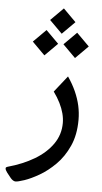

<svg xmlns="http://www.w3.org/2000/svg" viewBox="-58 -616 487 915"><g transform="rotate(5 186.0 -159.0)"><path d="M210 -579.6 149.4 -519 210 -458.5 270.5 -519ZM283.2 -469.7 222.7 -409.2 283.2 -348.6 343.8 -409.2ZM136.7 -469.7 76.2 -409.2 136.7 -348.6 197.3 -409.2ZM257.8 -258.3 196.3 -180.7Q215.3 -154.3 227.8 -129.2Q240.2 -104 246.3 -80.6Q252.4 -57.1 252.4 -34.7Q252.4 20.5 221.2 65.4Q189.9 110.4 135 143.1Q80.1 175.8 7.8 195.8Q0.5 197.8 -0.2 202.4Q-1 207 2.2 212.9Q5.4 218.8 9.3 224.1L28.3 248Q33.7 254.4 40 258.3Q46.4 262.2 52.2 262.2Q63 262.2 93.8 252Q124.5 241.7 163.6 219.2Q202.6 196.8 239.7 159.9Q276.9 123 301.3 69.3Q325.7 15.6 325.7 -56.6Q325.7 -90.8 318.4 -124Q311 -157.2 296.1 -190.7Q281.2 -224.1 257.8 -258.3Z"/></g></svg>

Font: Sahel VF Regular
Style: Regular
Weight: 400
Foundry: Saber Rastikerdar (saber.rastikerdar@gmail.com)
Version: Version 3.4.0